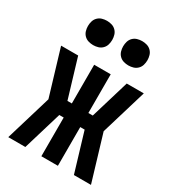

<svg xmlns="http://www.w3.org/2000/svg" viewBox="-179 -842 857 945"><g transform="rotate(30 250.0 -369.5)"><path d="M485 0H388L322 -220H297V0H203V-220H178L112 0H15L93 -260L15 -520H112L178 -300H203V-520H297V-300H322L388 -520H485L407 -260ZM350 -601Q336 -601 322.5 -605Q309 -609 299 -619Q289 -629 285 -642.5Q281 -656 281 -670Q281 -684 285 -697.5Q289 -711 299 -721Q309 -731 322.5 -735Q336 -739 350 -739Q364 -739 377.5 -735Q391 -731 401 -721Q411 -711 415 -697.5Q419 -684 419 -670Q419 -656 415 -642.5Q411 -629 401 -619Q391 -609 377.5 -605Q364 -601 350 -601ZM150 -601Q136 -601 122.5 -605Q109 -609 99 -619Q89 -629 85 -642.5Q81 -656 81 -670Q81 -684 85 -697.5Q89 -711 99 -721Q109 -731 122.5 -735Q136 -739 150 -739Q164 -739 177.5 -735Q191 -731 201 -721Q211 -711 215 -697.5Q219 -684 219 -670Q219 -656 215 -642.5Q211 -629 201 -619Q191 -609 177.5 -605Q164 -601 150 -601Z"/></g></svg>

Font: Iosevka Curly
Style: Bold
Weight: 700
Monospace: yes
Designer: Belleve Invis
Foundry: Belleve Invis
Version: Version 22.1.2; ttfautohint (v1.8.4)